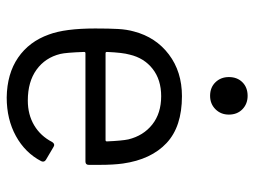

<svg xmlns="http://www.w3.org/2000/svg" viewBox="-113 -637 759 573"><g transform="rotate(90 266.5 -350.5)"><path d="M472 -268V-236Q472 -226 462 -226H139Q135 -226 135 -222Q137 -167 141 -151Q152 -106 188 -80Q224 -54 280 -54Q322 -54 354 -73Q386 -92 404 -127Q410 -136 418 -131L457 -108Q465 -103 461 -94Q436 -46 386 -18.5Q336 9 271 9Q200 8 152 -25Q104 -58 83 -117Q65 -165 65 -255Q65 -297 66.5 -323.5Q68 -350 74 -371Q91 -436 142.5 -475Q194 -514 267 -514Q358 -514 407 -468Q456 -422 468 -338Q472 -310 472 -268ZM143 -358Q137 -337 135 -290Q135 -286 139 -286H398Q402 -286 402 -290Q400 -335 396 -354Q385 -399 351.5 -425.5Q318 -452 267 -452Q218 -452 185.5 -426.5Q153 -401 143 -358ZM210 -654Q210 -679 225.5 -694.5Q241 -710 266 -710Q290 -710 306 -694.5Q322 -679 322 -654Q322 -630 306 -614Q290 -598 266 -598Q241 -598 225.5 -614Q210 -630 210 -654Z"/></g></svg>

Font: Amber EN
Style: Regular
Weight: 400
Designer: Jeremy Tribby
Foundry: Tribby Type Co.
Version: Version 1.403 November 24, 2021